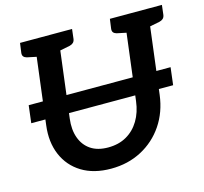

<svg xmlns="http://www.w3.org/2000/svg" viewBox="-105 -839 1028 966"><g transform="rotate(-15 409.0 -356.0)"><path d="M29 -316 40 -407H779L768 -316ZM359 9Q269 9 207 -29Q145 -67 116.5 -134Q88 -201 99 -287L153 -721H276L222 -288Q215 -232 230.5 -189Q246 -146 281.5 -122Q317 -98 372 -98Q427 -98 468 -121.5Q509 -145 534.5 -187.5Q560 -230 567 -287L621 -721H744L690 -287Q679 -199 634 -132.5Q589 -66 518 -28.5Q447 9 359 9ZM179 -721 155 -629 93 -642Q82 -645 76.5 -651.5Q71 -658 72 -670L79 -721ZM350 -721 344 -670Q342 -658 335 -651.5Q328 -645 316 -642L250 -629V-721ZM647 -721 623 -629 561 -642Q550 -645 544.5 -651.5Q539 -658 540 -670L547 -721ZM818 -721 812 -670Q810 -658 803 -651.5Q796 -645 784 -642L718 -629V-721Z"/></g></svg>

Font: Aleo SemiBold
Style: Italic
Weight: 600
Italic angle: -7°
Designer: Alessio Laiso
Foundry: Alessio Laiso
Version: Version 2.001;gftools[0.9.29]